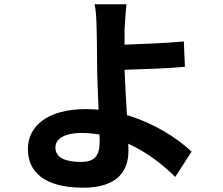

<svg xmlns="http://www.w3.org/2000/svg" viewBox="-20 -819 1040 894"><path d="M796 5 872 -113C804 -177 700 -244 571 -283C566 -356 563 -434 560 -494C640 -497 759 -500 841 -508L836 -626C754 -618 637 -614 560 -611V-683C563 -722 565 -770 569 -799H420C427 -774 429 -732 430 -683C431 -640 432 -582 432 -522C432 -470 436 -385 439 -308C420 -310 401 -311 380 -311C198 -311 110 -229 110 -126C110 9 227 55 367 55C533 55 578 -29 578 -116C578 -127 578 -137 577 -150C665 -110 740 -51 796 5ZM444 -159C444 -94 421 -65 357 -65C288 -65 238 -83 238 -132C238 -175 284 -200 361 -200C389 -200 416 -197 443 -193C444 -180 444 -168 444 -159Z"/></svg>

Font: Spoqa Han Sans Neo Bold
Style: Bold
Weight: 700
Designer: [Spoqa Han Sans Neo] Dong-huui Kim  Younghwa Kang  Yujin Lee  [Noto Sans] Ryoko NISHIZUKA  (kana & ideographs); Paul D. 
Foundry: Spoqa (http://www.spoqa-han-sans.com)
Version: Version 1.100;hotconv 1.0.109;makeotfexe 2.5.65596